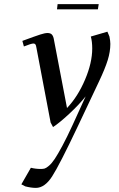

<svg xmlns="http://www.w3.org/2000/svg" viewBox="-20 -603 573 926"><path d="M83 286.1 128.9 206.1Q151.9 211.9 176.8 211.9Q188 211.9 195.6 209.7Q203.1 207.5 216.6 196Q230 184.6 244.4 162.8Q258.8 141.1 280.8 100.3Q302.7 59.6 330.1 0L393.1 -138.2Q361.8 -98.6 314 -54.2Q266.1 -9.8 235.8 9.8L224.1 -12.2L155.8 -372.1Q153.8 -385.3 150.6 -389.2Q147.5 -393.1 141.1 -393.1Q130.9 -393.1 95.2 -378.9L87.9 -405.8Q151.4 -429.2 174.1 -436.5Q196.8 -443.8 209 -443.8Q224.1 -443.8 231 -435.5Q237.8 -427.2 240.2 -411.1L303.2 -82Q355.5 -137.2 390.1 -218.8Q424.8 -300.3 424.8 -369.1Q424.8 -402.8 418 -426.8L498 -450.2L507.8 -426.8Q512.2 -405.3 512.2 -391.1Q512.2 -354 499.5 -313Q486.8 -272 457 -209L355 6.8Q267.1 192.4 231.4 247.8Q195.8 303.2 152.8 303.2Q130.9 303.2 102.1 295.9ZM254.9 -558.1 257.8 -583H456.1L452.1 -558.1Z"/></svg>

Font: Dehuti
Style: Bold-Italic
Weight: 700
Version: Version 1.2